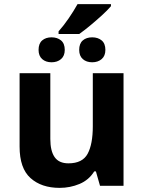

<svg xmlns="http://www.w3.org/2000/svg" viewBox="-20 -901 697 931"><path d="M579 -546V0H465L445 -70H437Q411 -28 365.5 -9Q320 10 269 10Q181 10 128 -37.5Q75 -85 75 -190V-546H224V-227Q224 -169 245 -139Q266 -109 312 -109Q380 -109 405 -155.5Q430 -202 430 -289V-546ZM264 -736V-749Q289 -777 313 -812Q337 -847 356 -881H518V-871Q501 -851 473.5 -826Q446 -801 417 -777Q388 -753 364 -736ZM230 -599Q202 -599 184.5 -614.5Q167 -630 167 -659Q167 -690 184.5 -705Q202 -720 230 -720Q258 -720 276 -705Q294 -690 294 -659Q294 -630 276 -614.5Q258 -599 230 -599ZM427 -599Q399 -599 381.5 -614.5Q364 -630 364 -659Q364 -690 381.5 -705Q399 -720 427 -720Q455 -720 473 -705Q491 -690 491 -659Q491 -630 473 -614.5Q455 -599 427 -599Z"/></svg>

Font: Noto IKEA Latin
Style: Bold
Weight: 700
Designer: Monotype Design Team
Foundry: Monotype Imaging Inc.
Version: Version 1.0